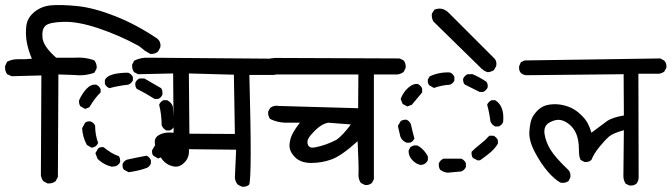

<svg xmlns="http://www.w3.org/2000/svg" viewBox="-22 -784 2624 750"><path d="M164.1 -67.4 147.5 -76.2Q139.6 -85.9 137.7 -99.6L139.6 -489.3L23.4 -486.3L5.9 -494.1Q-3.9 -507.8 -2 -526.4L5.9 -543Q26.4 -553.7 52.2 -552.7Q78.1 -551.8 102.5 -554.7Q88.9 -585.9 83 -617.2Q77.1 -648.4 80.6 -681.2Q84 -713.9 111.8 -736.8Q139.6 -759.8 177.7 -763.2Q215.8 -766.6 279.8 -760.3Q343.8 -753.9 427.2 -721.2Q510.7 -688.5 592.8 -632.8Q607.4 -620.1 604.5 -599.6L595.7 -583Q584 -572.3 565.4 -573.2L543.9 -585.9L520.5 -604.5Q443.4 -646.5 363.3 -673.3Q283.2 -700.2 227.1 -698.7Q170.9 -697.3 155.8 -683.6Q140.6 -669.9 144 -636.2Q147.5 -602.5 197.3 -558.6H269.5Q309.6 -561.5 345.7 -548.8Q357.4 -535.2 355.5 -516.6L346.7 -500Q309.6 -486.3 264.6 -491.2L206.1 -493.2L204.1 -92.8L195.3 -76.2Q183.6 -66.4 164.1 -67.4ZM480.5 -111.3 461.9 -121.1Q455.1 -129.9 457 -143.6Q461.9 -155.3 473.6 -160.2Q511.7 -168.9 550.8 -175.8Q562.5 -169.9 567.4 -158.2V-145.5Q562.5 -132.8 550.8 -127.9Q518.6 -116.2 480.5 -111.3ZM415 -132.8Q387.7 -138.7 366.2 -157.2L359.4 -163.1L350.6 -185.5L361.3 -204.1Q369.1 -210.9 382.8 -209Q413.1 -183.6 442.4 -173.8Q448.2 -165 447.3 -151.4Q442.4 -139.6 429.7 -134.8ZM595.7 -165 577.1 -175.8Q570.3 -183.6 572.3 -197.3Q590.8 -227.5 606.4 -257.8Q614.3 -264.6 627.9 -262.7Q639.6 -257.8 644.5 -246.1V-230.5Q634.8 -199.2 612.3 -171.9ZM335.9 -207 317.4 -217.8Q300.8 -248 298.8 -283.2L310.5 -304.7Q319.3 -311.5 332 -309.6Q344.7 -304.7 349.6 -293Q349.6 -257.8 361.3 -225.6Q356.4 -213.9 344.7 -209ZM627.9 -274.4Q614.3 -281.2 609.4 -294.9Q609.4 -336.9 599.6 -375Q604.5 -386.7 616.2 -392.6H630.9Q648.4 -383.8 653.3 -367.2L658.2 -291Q653.3 -279.3 641.6 -274.4ZM310.5 -358.4 292 -369.1Q285.2 -378.9 287.1 -392.6Q298.8 -418.9 316.4 -437.5Q334 -456.1 354.5 -453.1Q366.2 -447.3 371.1 -435.5V-422.9Q350.6 -404.3 327.1 -365.2ZM582 -397.5Q548.8 -418.9 511.7 -437.5Q504.9 -447.3 506.8 -460.9Q511.7 -472.7 523.4 -477.5H542L607.4 -439.5Q614.3 -429.7 612.3 -414.1Q607.4 -402.3 595.7 -397.5ZM405.3 -439.5Q393.6 -444.3 387.7 -456.1V-471.7Q394.5 -486.3 418.5 -493.2Q442.4 -500 478.5 -500Q491.2 -495.1 497.1 -483.4V-469.7Q491.2 -458 478.5 -453.1Q440.4 -449.2 405.3 -439.5Z M922.9 -54.7 907.2 -62.5Q897.5 -73.2 895.5 -88.9L900.4 -199.2L715.8 -201.2Q718.8 -170.9 700.2 -150.9Q681.6 -130.9 660.2 -133.3Q638.7 -135.7 621.6 -150.4Q604.5 -165 588.9 -202.6Q573.2 -240.2 596.2 -254.9Q619.1 -269.5 656.2 -265.6L654.3 -497.1L517.6 -494.1L502 -502Q493.2 -512.7 494.1 -531.2L502 -546.9Q528.3 -560.5 561.5 -558.6L1052.7 -554.7L1070.3 -544.9Q1080.1 -534.2 1078.1 -515.6L1070.3 -500Q1059.6 -492.2 1046.9 -491.2H952.1Q962.9 -90.8 951.2 -62.5Q939.5 -52.7 922.9 -54.7ZM895.5 -260.7 891.6 -492.2 715.8 -497.1 717.8 -261.7Z M1403.3 -61.5 1387.7 -69.3Q1377 -84 1378.4 -106Q1379.9 -127.9 1375 -232.4Q1312.5 -175.8 1273.9 -161.6Q1235.4 -147.5 1193.8 -147.5Q1152.3 -147.5 1129.9 -170.4Q1107.4 -193.4 1108.9 -218.3Q1110.4 -243.2 1122.1 -264.2Q1133.8 -285.2 1149.4 -304.7H1089.8Q1058.6 -306.6 1033.2 -319.3Q1024.4 -330.1 1025.4 -347.7L1033.2 -362.3Q1047.9 -374 1067.4 -370.1L1377 -361.3L1377.9 -493.2H1021.5L1005.9 -501Q995.1 -513.7 996.1 -531.2L1003.9 -545.9Q1033.2 -559.6 1069.3 -557.6L1539.1 -555.7L1554.7 -547.9Q1564.5 -535.2 1562.5 -518.6L1554.7 -502.9Q1543.9 -495.1 1531.2 -493.2H1438.5V-84L1430.7 -69.3Q1419.9 -59.6 1403.3 -61.5ZM1293 -238.3Q1317.4 -255.9 1348.6 -297.9L1259.8 -304.7Q1241.2 -300.8 1224.6 -288.1Q1208 -275.4 1191.4 -255.9Q1174.8 -236.3 1180.2 -220.2Q1185.5 -204.1 1207 -208Q1228.5 -211.9 1250.5 -219.7Q1272.5 -227.5 1293 -238.3Z M1726.6 -109.4Q1710 -111.3 1697.3 -121.1Q1690.4 -131.8 1692.4 -146.5Q1697.3 -158.2 1710 -164.1H1780.3Q1793 -158.2 1797.9 -146.5V-131.8Q1793 -120.1 1780.3 -114.3ZM1621.1 -139.6Q1605.5 -142.6 1591.8 -155.3Q1573.2 -172.9 1574.2 -196.3L1581.1 -209Q1591.8 -217.8 1607.4 -215.8Q1619.1 -210.9 1630.9 -198.7Q1642.6 -186.5 1649.4 -172.9V-158.2Q1643.6 -146.5 1631.8 -141.6ZM1844.7 -157.2 1825.2 -167Q1818.4 -177.7 1820.3 -191.4Q1835.9 -207 1855 -221.7Q1874 -236.3 1889.6 -253.9H1905.3Q1917 -249 1922.9 -236.3V-222.7Q1910.2 -202.1 1891.1 -186.5Q1872.1 -170.9 1853.5 -158.2ZM1566.4 -226.6Q1548.8 -233.4 1542 -250L1532.2 -292L1543 -310.5Q1551.8 -317.4 1566.4 -316.4Q1578.1 -310.5 1583 -298.8Q1588.9 -271.5 1596.7 -243.2Q1591.8 -231.4 1580.1 -226.6ZM1912.1 -290Q1898.4 -296.9 1893.6 -310.5Q1889.6 -343.8 1880.9 -375Q1885.7 -386.7 1898.4 -392.6H1912.1Q1949.2 -370.1 1943.4 -307.6Q1938.5 -294.9 1925.8 -290ZM1569.3 -368.2 1550.8 -377.9 1543 -397.5Q1553.7 -424.8 1572.8 -441.4Q1591.8 -458 1609.4 -456.1Q1621.1 -451.2 1627 -438.5V-422.9L1586.9 -375ZM1851.6 -424.8 1793 -454.1Q1786.1 -462.9 1787.1 -476.6Q1793 -489.3 1804.7 -494.1H1824.2Q1851.6 -482.4 1877.9 -464.8Q1884.8 -456.1 1882.8 -442.4Q1877.9 -430.7 1865.2 -424.8ZM1672.9 -440.4 1654.3 -451.2Q1647.5 -460 1649.4 -473.6L1656.2 -485.4Q1692.4 -502.9 1735.4 -501Q1748 -496.1 1752.9 -483.4V-469.7Q1748 -458 1735.4 -453.1Q1703.1 -451.2 1672.9 -440.4ZM1883.8 -502Q1871.1 -504.9 1860.4 -514.6L1670.9 -700.2Q1663.1 -713.9 1665 -730.5L1674.8 -746.1Q1703.1 -757.8 1727.5 -737.3L1911.1 -553.7Q1919.9 -542 1916 -525.4L1907.2 -509.8Q1895.5 -502.9 1883.8 -502Z M2436.5 -59.6 2421.9 -66.4Q2413.1 -80.1 2413.1 -95.7L2415 -275.4Q2372.1 -263.7 2356.4 -250Q2340.8 -236.3 2319.3 -210Q2297.9 -183.6 2288.1 -159.2Q2277.3 -149.4 2260.7 -151.4L2246.1 -159.2Q2239.3 -170.9 2239.3 -201.7Q2239.3 -232.4 2231 -255.9Q2222.7 -279.3 2205.6 -294.9Q2188.5 -310.5 2169.4 -314.9Q2150.4 -319.3 2125.5 -306.2Q2100.6 -293 2105 -261.7Q2109.4 -230.5 2128.4 -199.2Q2147.5 -168 2199.2 -119.1Q2208 -108.4 2206.1 -91.8L2199.2 -77.1Q2186.5 -67.4 2168 -70.3Q2144.5 -83 2118.2 -113.3Q2091.8 -143.6 2067.4 -189.5Q2043 -235.4 2045.9 -271.5Q2048.8 -307.6 2056.6 -323.7Q2064.5 -339.8 2081.1 -355.5Q2097.7 -371.1 2122.1 -375Q2146.5 -378.9 2168.9 -375Q2191.4 -371.1 2210 -362.3Q2228.5 -353.5 2247.1 -335.9Q2265.6 -318.4 2274.4 -301.3Q2283.2 -284.2 2288.1 -265.6Q2328.1 -295.9 2348.6 -310.5Q2369.1 -325.2 2415 -333L2414.1 -494.1L2033.2 -490.2Q2021.5 -491.2 2012.7 -499Q2003.9 -508.8 2005.9 -525.4L2012.7 -541L2027.3 -547.9L2557.6 -555.7L2573.2 -546.9Q2583 -536.1 2581.1 -519.5L2573.2 -504.9Q2563.5 -497.1 2551.8 -496.1H2471.7L2472.7 -91.8Q2472.7 -77.1 2463.9 -66.4Q2453.1 -57.6 2436.5 -59.6Z"/></svg>

Font: JasonHandwriting1
Style: Regular
Weight: 400
Version: Version 1.48.20